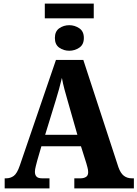

<svg xmlns="http://www.w3.org/2000/svg" viewBox="-20 -1047 764 1067"><path d="M229 -945V-1027H501V-945ZM365 -765Q334 -765 309.5 -782Q285 -799 285 -836Q285 -873 309.5 -890Q334 -907 365 -907Q395 -907 420.5 -890Q446 -873 446 -836Q446 -799 420.5 -782Q395 -765 365 -765ZM6 0V-56H14Q38 -56 56.5 -69.5Q75 -83 90 -127L291 -714H443L638 -118Q650 -84 668.5 -70Q687 -56 713 -56H724V0H393V-56H428Q445 -56 457.5 -63.5Q470 -71 470 -90Q470 -103 466 -117Q462 -131 460 -139L430 -234H210L187 -155Q184 -143 179 -124Q174 -105 174 -92Q174 -75 183 -65.5Q192 -56 214 -56H255V0ZM231 -298H410L356 -487Q347 -518 338.5 -549.5Q330 -581 324 -614Q309 -551 290 -490Z"/></svg>

Font: Noto Serif SemiCondensed ExtraBold
Style: Regular
Weight: 800
Width: 4
Designer: Monotype Design Team
Foundry: Monotype Imaging Inc.
Version: Version 2.015